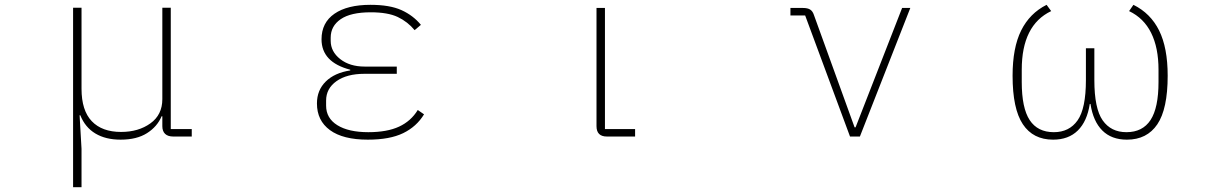

<svg xmlns="http://www.w3.org/2000/svg" viewBox="-20 -566 5040 796"><path d="M283 210V-534H318V-198Q318 -108 360.5 -63.5Q403 -19 482 -19Q554 -19 603.5 -54.5Q653 -90 653 -155V-534H688V-31H775V0H698Q676 0 664.5 -11Q653 -22 653 -43V-84H650Q632 -41 589.5 -14Q547 13 480 13Q418 13 375.5 -12.5Q333 -38 313 -88H310L318 51V210Z M1294 -137Q1294 -192 1330.5 -228Q1367 -264 1432 -274V-277Q1313 -308 1313 -403Q1313 -472 1366.5 -509Q1420 -546 1516 -546Q1596 -546 1644.5 -524Q1693 -502 1725 -463L1699 -441Q1670 -476 1629 -495.5Q1588 -515 1517 -515Q1434 -515 1392.5 -486.5Q1351 -458 1351 -410V-397Q1351 -352 1390.5 -321Q1430 -290 1492 -290H1625V-260H1491Q1418 -260 1375 -229.5Q1332 -199 1332 -149V-128Q1332 -76 1378.5 -47Q1425 -18 1507 -18Q1585 -18 1634.5 -41Q1684 -64 1712 -110L1738 -92Q1707 -41 1651.5 -14Q1596 13 1505 13Q1402 13 1348 -26.5Q1294 -66 1294 -137Z M2496 0Q2453 0 2453 -43V-533H2488V-31H2613V0Z M3504 0 3318 -502H3257V-533H3309Q3328 -533 3338.5 -526.5Q3349 -520 3354 -505L3523 -38H3527L3720 -533H3754L3545 0Z M4178 -252Q4178 -368 4213.5 -439.5Q4249 -511 4319 -546L4338 -520Q4216 -462 4216 -277V-226Q4216 -118 4249 -68Q4282 -18 4349 -18Q4413 -18 4447.5 -67Q4482 -116 4482 -234V-366H4517V-234Q4517 -116 4551.5 -67Q4586 -18 4650 -18Q4717 -18 4750 -68.5Q4783 -119 4783 -226V-277Q4783 -368 4752.5 -429.5Q4722 -491 4661 -520L4679 -546Q4750 -511 4785.5 -439.5Q4821 -368 4821 -252Q4821 -114 4778 -50.5Q4735 13 4652 13Q4588 13 4550 -25Q4512 -63 4501 -135H4498Q4487 -63 4448.5 -25Q4410 13 4346 13Q4263 13 4220.5 -51Q4178 -115 4178 -252Z"/></svg>

Font: IBM Plex Sans JP ExtraLight
Style: Regular
Weight: 200
Designer: Mike Abbink; Paul van der Laan; Pieter van Rosmalen; Wujin Sim; Yejin Wi; Jinhee Kim; Boomi Park; Yona Kim; Kichan Ma
Foundry: Sandoll Inc.
Version: Version 1.001